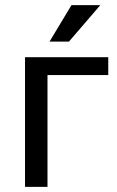

<svg xmlns="http://www.w3.org/2000/svg" viewBox="-20 -732 457 752"><path d="M166 -438V0H78V-508H404V-438ZM174 -569 260 -712H373L250 -569Z"/></svg>

Font: CST
Style: Regular
Weight: 400
Version: Version 1.00